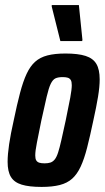

<svg xmlns="http://www.w3.org/2000/svg" viewBox="-20 -729 413 757"><path d="M144 8Q95 8 65.5 -1Q36 -10 23 -31.5Q10 -53 10 -91Q10 -120 16 -160.5Q22 -201 34 -254Q47 -317 59 -362.5Q71 -408 85 -438Q99 -468 118.5 -485.5Q138 -503 167 -510.5Q196 -518 238 -518Q288 -518 317.5 -508.5Q347 -499 360 -477Q373 -455 373 -416Q373 -387 366.5 -347.5Q360 -308 348 -254Q335 -192 323.5 -147Q312 -102 298 -72Q284 -42 264.5 -24.5Q245 -7 215.5 0.5Q186 8 144 8ZM156 -85Q169 -85 178.5 -88Q188 -91 195.5 -100Q203 -109 209 -127.5Q215 -146 222 -177Q229 -208 239 -254Q251 -311 257 -344Q263 -377 263 -393Q263 -407 259 -413.5Q255 -420 247.5 -422.5Q240 -425 227 -425Q209 -425 198.5 -420Q188 -415 180 -398.5Q172 -382 164 -347.5Q156 -313 143 -254Q132 -199 125.5 -166.5Q119 -134 119 -116Q119 -103 123 -96.5Q127 -90 135 -87.5Q143 -85 156 -85ZM218 -567 184 -703V-709H291L305 -572L304 -567Z"/></svg>

Font: Saira ExtraCondensed
Style: Bold Italic
Weight: 700
Width: 2
Italic angle: -12°
Designer: Hector Gatti with collaboration of the Omnibus-Type team
Foundry: Omnibus-Type
Version: Version 1.101